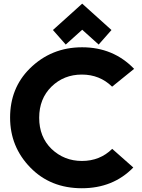

<svg xmlns="http://www.w3.org/2000/svg" viewBox="-20 -1001 760 1031"><path d="M421.4 -981.4 578.6 -839.8 509.8 -761.7 421.4 -841.3 333 -761.7 264.2 -839.8ZM419.4 9.8Q251 9.8 142.6 -101.6Q34.2 -212.9 34.2 -369.6Q34.2 -527.3 138.7 -631.8Q254.4 -747.1 420.9 -747.1Q588.4 -747.1 700.2 -631.3L582 -535.6Q515.6 -600.6 419.4 -600.6Q322.8 -600.6 256.3 -535.6Q190.4 -470.7 190.4 -368.7Q190.4 -265.6 256.8 -201.2Q324.7 -136.7 419.9 -136.7Q516.6 -136.7 582.5 -201.7L695.8 -101.6Q587.4 9.8 419.4 9.8Z"/></svg>

Font: Newest Shape
Style: Bold
Weight: 700
Designer: Wojciech Kalinowski "wmk69" (wmk69@o2.pl)
Foundry: Wojciech Kalinowski "wmk69" (wmk69@o2.pl)
Version: Version 1.0.0; 2022-02-24